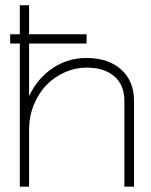

<svg xmlns="http://www.w3.org/2000/svg" viewBox="-20 -699 566 719"><path d="M89.8 -340.8Q120.6 -405.8 177.2 -443.8Q233.9 -481.9 304.2 -481.9Q385.3 -481.9 433.6 -438.7Q481.9 -395.5 481.9 -320.8V0H445.8V-320.8Q445.8 -380.9 408 -413.3Q370.1 -445.8 304.2 -445.8Q261.7 -445.8 222.4 -428.2Q183.1 -410.6 153.8 -380.4Q124.5 -350.1 106.7 -306.4Q88.9 -262.7 88.9 -213.9V0H54.2V-536.1H18.1V-570.8H54.2V-679.2H88.9V-570.8H304.2V-536.1H88.9V-340.8Z"/></svg>

Font: RawengulkSans
Style: Regular
Weight: 500
Designer: gluk (gluksza@wp.pl)
Foundry: gluk (gluksza@wp.pl)
Version: Version 0.94